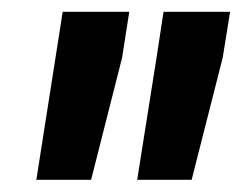

<svg xmlns="http://www.w3.org/2000/svg" viewBox="-20 -770 400 317"><path d="M193.4 -750.5 181.6 -674.8 130.4 -473.1H40L71.8 -675.8L83.5 -750.5ZM359.9 -750.5 347.7 -674.8 296.4 -473.1H206.5L239.3 -680.2L250 -750.5Z"/></svg>

Font: Roboto Black
Style: Italic
Weight: 900
Italic angle: -12°
Designer: Christian Robertson
Foundry: Google
Version: Version 3.0; 2020